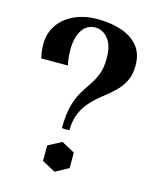

<svg xmlns="http://www.w3.org/2000/svg" viewBox="-110 -792 722 884"><g transform="rotate(15 250.5 -350.0)"><path d="M246 -675Q205 -675 182.5 -640Q160 -605 160 -548Q160 -527 162 -508Q164 -489 168 -473H41Q37 -489 35 -506Q33 -523 33 -540Q33 -590 59 -629.5Q85 -669 133.5 -692Q182 -715 247 -715Q308 -715 358.5 -698.5Q409 -682 439 -646.5Q469 -611 469 -553Q469 -510 453.5 -479Q438 -448 413.5 -424.5Q389 -401 360.5 -379Q332 -357 307.5 -331Q283 -305 267.5 -270.5Q252 -236 252 -188Q234 -185 216 -188Q216 -253 227.5 -295Q239 -337 256.5 -366Q274 -395 291.5 -420.5Q309 -446 320.5 -476Q332 -506 332 -551Q332 -613 306.5 -644Q281 -675 246 -675ZM235 -127 298 -93V-19L235 15L171 -19V-93Z"/></g></svg>

Font: Poltawski Nowy Medium
Style: Regular
Weight: 500
Version: Version 1.001;gftools[0.9.25]